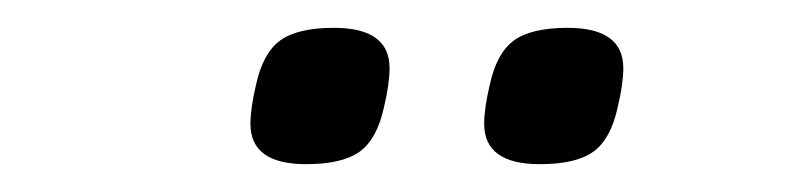

<svg xmlns="http://www.w3.org/2000/svg" viewBox="-20 -738 580 138"><path d="M200 -620Q160 -620 160 -649Q160 -660 164 -677Q169 -700 181.5 -709Q194 -718 220 -718Q260 -718 260 -689Q260 -678 256 -661Q251 -638 238.5 -629Q226 -620 200 -620ZM368 -620Q328 -620 328 -649Q328 -660 332 -677Q337 -700 349.5 -709Q362 -718 388 -718Q428 -718 428 -689Q428 -678 424 -661Q419 -638 406.5 -629Q394 -620 368 -620Z"/></svg>

Font: IBM Plex Sans Cond
Style: Italic
Weight: 400
Width: 3
Italic angle: -11°
Designer: Mike Abbink, Paul van der Laan, Pieter van Rosmalen
Foundry: Bold Monday
Version: Version 1.3